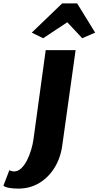

<svg xmlns="http://www.w3.org/2000/svg" viewBox="-154 -852 580 1130"><path d="M-46 258Q-76 258 -99.2 254Q-122.5 250 -134 241L-99 150Q-95 152 -86.5 154.5Q-78 157 -72 157Q-48.5 157 -29.2 138.8Q-10 120.5 4.8 91.8Q19.5 63 29.2 30Q39 -3 43 -32L115 -557H291L213 0Q203.5 75 168 133.2Q132.5 191.5 77.5 224.8Q22.5 258 -46 258ZM100 -627 33 -660 212 -832H300L406 -660L330 -627L242 -721Z"/></svg>

Font: Merriweather Sans ExtraBold
Style: Italic
Weight: 800
Italic angle: -7.5°
Designer: Eben Sorkin
Foundry: Eben Sorkin
Version: Version 2.001; ttfautohint (v1.8.3)